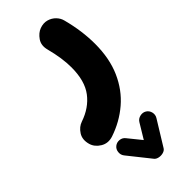

<svg xmlns="http://www.w3.org/2000/svg" viewBox="-287 -359 956 956"><g transform="rotate(-45 191.0 119.0)"><path d="M312.5 349.6Q327.1 358.9 331.3 376.5Q335.4 394 326.2 409.2L245.1 541Q238.8 551.3 224.6 555.2Q210.4 559.1 196 556.2Q181.6 553.2 174.3 544.4L80.6 426.8Q69.8 413.1 71.8 394.8Q73.7 376.5 87.4 365.7Q101.1 355 119.1 356.9Q137.2 358.9 147.9 373L204.1 442.4L252 363.3Q261.2 348.6 279.3 344.5Q297.4 340.3 312.5 349.6ZM235.8 -314.5Q262.7 -324.2 285.9 -317.6Q309.1 -311 325 -294.4Q340.8 -277.8 345.7 -257.3Q371.6 -159.2 371.6 -68.4Q371.6 34.7 337.4 111.8Q303.2 189 242.9 240.5Q182.6 292 105 317.9Q67.9 330.1 37.6 311.8Q7.3 293.5 -1.5 263.7Q-12.7 224.6 5.4 196.5Q23.4 168.5 51.3 159.2Q123.5 134.8 164.6 80.8Q205.6 26.9 205.6 -68.4Q205.6 -133.3 184.1 -215.3Q174.3 -252.4 192.6 -278.8Q210.9 -305.2 235.8 -314.5Z"/></g></svg>

Font: Mikhak Black
Style: Regular
Weight: 900
Designer: Amin Abedi
Version: Version 3.3